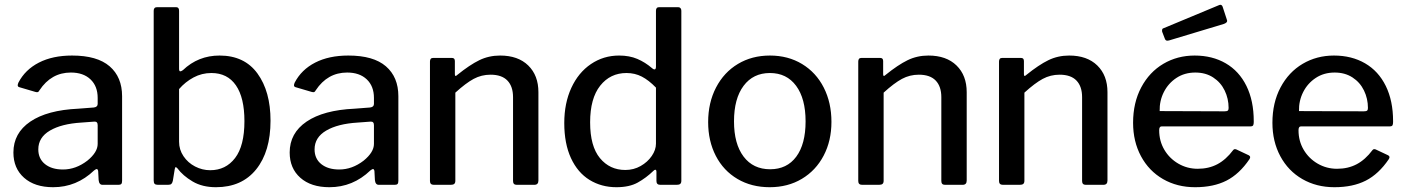

<svg xmlns="http://www.w3.org/2000/svg" viewBox="-20 -772 5875 802"><path d="M202 10Q125 10 80.5 -29.5Q36 -69 36 -135Q36 -216 106.5 -264Q177 -312 307 -318L372 -323Q388 -325 388 -338V-363Q388 -412 358 -440.5Q328 -469 276 -469Q194 -469 145 -395Q142 -389 138.5 -387.5Q135 -386 128 -388L60 -408Q54 -410 54 -416Q54 -420 57 -427Q85 -481 142.5 -510.5Q200 -540 281 -540Q386 -540 438 -495Q490 -450 490 -370V-17Q490 -7 486.5 -3.5Q483 0 475 0H408Q394 0 392 -20L390 -58Q388 -66 384 -66Q381 -66 373 -60Q300 10 202 10ZM374 -264 320 -260Q237 -255 188.5 -226.5Q140 -198 140 -148Q140 -109 168 -86.5Q196 -64 243 -64Q297 -64 345 -101Q388 -136 388 -171V-249Q388 -265 374 -264Z M640 0Q630 0 626 -4Q622 -8 622 -18V-727Q622 -742 636 -742H716Q728 -742 728 -727V-485Q728 -474 733 -474Q737 -474 744 -479Q808 -540 897 -540Q1001 -540 1055.5 -465Q1110 -390 1110 -268Q1110 -139 1050 -64.5Q990 10 882 10Q825 10 784.5 -14Q744 -38 721 -69Q716 -74 714 -74Q712 -74 710 -66L702 -17Q700 -8 696 -4Q692 0 682 0ZM728 -180Q728 -147 746.5 -119.5Q765 -92 795 -76.5Q825 -61 858 -61Q923 -61 962 -112Q1001 -163 1001 -266Q1001 -364 965.5 -415.5Q930 -467 863 -467Q823 -467 788.5 -448.5Q754 -430 728 -400Z M1356 10Q1279 10 1234.5 -29.5Q1190 -69 1190 -135Q1190 -216 1260.5 -264Q1331 -312 1461 -318L1526 -323Q1542 -325 1542 -338V-363Q1542 -412 1512 -440.5Q1482 -469 1430 -469Q1348 -469 1299 -395Q1296 -389 1292.5 -387.5Q1289 -386 1282 -388L1214 -408Q1208 -410 1208 -416Q1208 -420 1211 -427Q1239 -481 1296.5 -510.5Q1354 -540 1435 -540Q1540 -540 1592 -495Q1644 -450 1644 -370V-17Q1644 -7 1640.5 -3.5Q1637 0 1629 0H1562Q1548 0 1546 -20L1544 -58Q1542 -66 1538 -66Q1535 -66 1527 -60Q1454 10 1356 10ZM1528 -264 1474 -260Q1391 -255 1342.5 -226.5Q1294 -198 1294 -148Q1294 -109 1322 -86.5Q1350 -64 1397 -64Q1451 -64 1499 -101Q1542 -136 1542 -171V-249Q1542 -265 1528 -264Z M1776 -16V-515Q1776 -530 1789 -530H1868Q1880 -530 1880 -517V-462Q1880 -456 1882.5 -455Q1885 -454 1890 -459Q1942 -501 1982 -520.5Q2022 -540 2069 -540Q2144 -540 2186.5 -498.5Q2229 -457 2229 -387V-18Q2229 0 2212 0H2138Q2123 0 2123 -16V-366Q2123 -411 2099.5 -435.5Q2076 -460 2029 -460Q1991 -460 1958.5 -442.5Q1926 -425 1882 -385V-17Q1882 -8 1877.5 -4Q1873 0 1863 0H1792Q1776 0 1776 -16Z M2722 -16V-54Q2722 -63 2717 -63Q2714 -63 2709 -58Q2679 -29 2644 -9.5Q2609 10 2555 10Q2492 10 2442.5 -20.5Q2393 -51 2365 -111.5Q2337 -172 2337 -258Q2337 -341 2366.5 -405Q2396 -469 2448.5 -504.5Q2501 -540 2566 -540Q2609 -540 2642 -526Q2675 -512 2704 -487Q2709 -482 2714 -482Q2720 -482 2720 -494V-727Q2720 -742 2733 -742H2813Q2819 -742 2822.5 -738Q2826 -734 2826 -727V-17Q2826 -8 2821.5 -4Q2817 0 2807 0H2738Q2722 0 2722 -16ZM2597 -467Q2529 -467 2487 -414Q2445 -361 2445 -261Q2445 -161 2486 -111.5Q2527 -62 2592 -62Q2627 -62 2656 -78.5Q2685 -95 2702.5 -120.5Q2720 -146 2720 -172V-406Q2690 -437 2661 -452Q2632 -467 2597 -467Z M2938 -262Q2938 -343 2971 -406.5Q3004 -470 3062.5 -505Q3121 -540 3196 -540Q3272 -540 3330.5 -504.5Q3389 -469 3421 -406Q3453 -343 3453 -263Q3453 -184 3420.5 -122Q3388 -60 3329.5 -25Q3271 10 3195 10Q3119 10 3060.5 -24.5Q3002 -59 2970 -121Q2938 -183 2938 -262ZM3345 -265Q3345 -360 3305.5 -413.5Q3266 -467 3196 -467Q3126 -467 3086 -413.5Q3046 -360 3046 -265Q3046 -171 3086 -118Q3126 -65 3197 -65Q3267 -65 3306 -117.5Q3345 -170 3345 -265Z M3565 -16V-515Q3565 -530 3578 -530H3657Q3669 -530 3669 -517V-462Q3669 -456 3671.5 -455Q3674 -454 3679 -459Q3731 -501 3771 -520.5Q3811 -540 3858 -540Q3933 -540 3975.5 -498.5Q4018 -457 4018 -387V-18Q4018 0 4001 0H3927Q3912 0 3912 -16V-366Q3912 -411 3888.5 -435.5Q3865 -460 3818 -460Q3780 -460 3747.5 -442.5Q3715 -425 3671 -385V-17Q3671 -8 3666.5 -4Q3662 0 3652 0H3581Q3565 0 3565 -16Z M4153 -16V-515Q4153 -530 4166 -530H4245Q4257 -530 4257 -517V-462Q4257 -456 4259.5 -455Q4262 -454 4267 -459Q4319 -501 4359 -520.5Q4399 -540 4446 -540Q4521 -540 4563.5 -498.5Q4606 -457 4606 -387V-18Q4606 0 4589 0H4515Q4500 0 4500 -16V-366Q4500 -411 4476.5 -435.5Q4453 -460 4406 -460Q4368 -460 4335.5 -442.5Q4303 -425 4259 -385V-17Q4259 -8 4254.5 -4Q4250 0 4240 0H4169Q4153 0 4153 -16Z M4983 -67Q5029 -67 5065 -86Q5101 -105 5131 -145Q5134 -149 5138 -149Q5143 -149 5146 -147L5197 -123Q5202 -120 5202 -115Q5202 -112 5199 -107Q5157 -45 5103 -17.5Q5049 10 4972 10Q4897 10 4838 -24Q4779 -58 4746 -119.5Q4713 -181 4713 -259Q4713 -343 4747 -407Q4781 -471 4839.5 -505.5Q4898 -540 4970 -540Q5044 -540 5100 -507.5Q5156 -475 5186.5 -413Q5217 -351 5217 -266V-262Q5217 -253 5214.5 -248.5Q5212 -244 5202 -244H4832Q4822 -244 4822 -228Q4822 -183 4843.5 -146.5Q4865 -110 4902 -88.5Q4939 -67 4983 -67ZM5095 -307Q5105 -307 5108.5 -310Q5112 -313 5112 -321Q5112 -360 5095.5 -394Q5079 -428 5047.5 -448.5Q5016 -469 4973 -469Q4928 -469 4894 -446.5Q4860 -424 4841.5 -387.5Q4823 -351 4824 -308ZM5104 -692Q5106 -686 5106 -685Q5106 -677 5092 -672L4863 -603Q4860 -602 4856 -602Q4848 -602 4845 -612L4835 -638Q4834 -640 4834 -644Q4834 -653 4840 -654L5073 -751L5077 -752Q5084 -752 5087 -744Z M5565 -67Q5611 -67 5647 -86Q5683 -105 5713 -145Q5716 -149 5720 -149Q5725 -149 5728 -147L5779 -123Q5784 -120 5784 -115Q5784 -112 5781 -107Q5739 -45 5685 -17.5Q5631 10 5554 10Q5479 10 5420 -24Q5361 -58 5328 -119.5Q5295 -181 5295 -259Q5295 -343 5329 -407Q5363 -471 5421.5 -505.5Q5480 -540 5552 -540Q5626 -540 5682 -507.5Q5738 -475 5768.5 -413Q5799 -351 5799 -266V-262Q5799 -253 5796.5 -248.5Q5794 -244 5784 -244H5414Q5404 -244 5404 -228Q5404 -183 5425.5 -146.5Q5447 -110 5484 -88.5Q5521 -67 5565 -67ZM5677 -307Q5687 -307 5690.5 -310Q5694 -313 5694 -321Q5694 -360 5677.5 -394Q5661 -428 5629.5 -448.5Q5598 -469 5555 -469Q5510 -469 5476 -446.5Q5442 -424 5423.5 -387.5Q5405 -351 5406 -308Z"/></svg>

Font: n
Style: Regular
Weight: 500
Designer: Pablo Impallari, Rodrigo Fuenzalida
Foundry: Impallari Type
Version: Version 1.002; ttfautohint (v1.5)